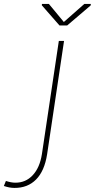

<svg xmlns="http://www.w3.org/2000/svg" viewBox="-166 -735 479 969"><path d="M-88.9 187Q-36.6 187.5 -1 149.4Q34.7 111.3 45.4 43.5L130.9 -528.3H157.2L71.8 43.5Q58.6 127.9 16.1 170.9Q-26.4 213.9 -93.3 213.4Q-118.2 213.4 -146.5 203.6L-136.2 178.2Q-109.9 187 -88.9 187ZM156.2 -624 259.8 -715.3H292.5L291.5 -707.5L172.9 -606.4H134.3L44.9 -708.5L45.9 -715.3H80.6Z"/></svg>

Font: Roboto-ThinItalic
Style: Italic
Weight: 250
Italic angle: -12°
Designer: Google
Version: Version 1.100141; 2013; ttfautohint (v0.94.14-c901) -l 8 -r 